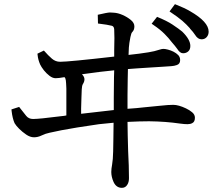

<svg xmlns="http://www.w3.org/2000/svg" viewBox="-20 -827 1040 923"><path d="M894 -773Q983 -722 983 -675Q983 -659 973.5 -648.5Q964 -638 949 -638Q931 -638 918 -659Q909 -673 893 -690V-691Q876 -710 856.5 -727Q837 -744 795 -772L821 -807Q867 -789 894 -773ZM895 -606Q895 -589 885 -580Q875 -571 860 -571Q845 -571 832 -592Q822 -606 806 -624Q791 -644 770.5 -664.5Q750 -685 719 -706L709 -713L735 -746Q782 -727 809 -709Q842 -687 856 -675Q895 -637 895 -606ZM374 -470Q386 -458 386 -446Q386 -434 378 -422Q374 -415 373 -397.5Q372 -380 371.5 -357Q371 -334 370 -306V-280L527 -298V-357Q528 -411 528 -456Q529 -474 529 -489Q474 -484 374 -470ZM450 -756Q497 -767 508.5 -767Q520 -767 526 -766Q547 -765 569.5 -755Q592 -745 609 -731Q626 -717 626 -700Q626 -683 616 -673Q611 -669 607 -649Q601 -619 599.5 -598.5Q598 -578 598 -563Q626 -566 649 -569Q702 -576 721.5 -581Q741 -586 749.5 -589Q758 -592 766 -592Q774 -592 787.5 -588.5Q801 -585 814 -578.5Q827 -572 836.5 -562.5Q846 -553 846 -538Q846 -519 829 -514Q818 -510 804 -509Q788 -508 759.5 -506Q731 -504 695.5 -502Q660 -500 634.5 -498Q609 -496 595 -495Q594 -479 594 -449.5Q594 -420 593 -371V-304Q639 -307 672 -311Q716 -315 743 -318Q770 -321 786 -322Q802 -323 813 -323Q838 -323 874 -306Q891 -298 904 -287Q917 -276 917 -261Q917 -241 904 -235Q895 -230 881 -230Q867 -230 845 -233Q777 -243 697 -244Q654 -244 593 -241Q594 -207 594 -176Q595 -132 596 -101Q600 -27 600 29Q600 49 592 61Q583 76 566 76Q539 76 526 48Q515 23 515 0Q515 -15 519 -36.5Q523 -58 524 -99V-100Q525 -117 525 -157Q526 -192 526 -237Q493 -234 456 -230Q338 -213 276 -201L219 -189Q199 -185 180.5 -176Q162 -167 143.5 -167Q125 -167 106 -180Q87 -193 72 -208Q57 -223 50 -235Q40 -258 36 -292L35 -301L72 -313Q91 -288 106 -270Q118 -255 139 -255Q168 -255 270 -268Q291 -270 299 -272V-401Q298 -429 296.5 -440.5Q295 -452 290 -456H289Q262 -451 247.5 -451Q233 -451 218 -462.5Q203 -474 191 -489Q178 -506 173 -517Q163 -540 161 -561L160 -569L191 -584Q212 -560 229.5 -545Q247 -530 269 -530Q310 -530 529 -555V-586Q530 -617 530 -644Q530 -671 529 -685V-686Q528 -700 518 -703Q500 -708 451 -714Z"/></svg>

Font: Early Summer Mincho Screen
Style: Regular
Weight: 400
Designer: GuiWonder
Version: Version 1.002